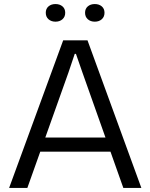

<svg xmlns="http://www.w3.org/2000/svg" viewBox="-20 -928 743 948"><path d="M25 0 292 -729H412L678 0H589L387 -570L355 -662H349L318 -570L115 0ZM169 -179 182 -249H521L534 -179ZM448 -821Q427 -821 413.5 -833Q400 -845 400 -865Q400 -885 413.5 -896.5Q427 -908 448 -908Q469 -908 482.5 -896.5Q496 -885 496 -865Q496 -845 482.5 -833Q469 -821 448 -821ZM254 -821Q233 -821 219.5 -833Q206 -845 206 -865Q206 -885 219.5 -896.5Q233 -908 254 -908Q275 -908 288.5 -896.5Q302 -885 302 -865Q302 -845 288.5 -833Q275 -821 254 -821Z"/></svg>

Font: Mona Sans ExtraLight
Style: Regular
Weight: 400
Version: Version 2.000